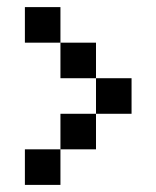

<svg xmlns="http://www.w3.org/2000/svg" viewBox="-20 -620 440 540"><path d="M50 -100V-200H150V-300H250V-400H150V-500H50V-600H150V-500H250V-400H350V-300H250V-200H150V-100Z"/></svg>

Font: Matrix Sans
Style: Regular
Weight: 400
Designer: Brad Neil
Version: Version 1.100